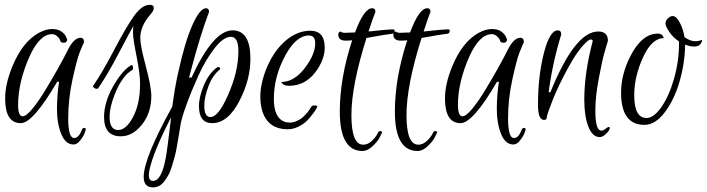

<svg xmlns="http://www.w3.org/2000/svg" viewBox="-20 -517 2967 806"><path d="M67.2 0Q1.6 0 1.6 -103.2Q1.6 -164.8 32 -238.4Q74.4 -341.6 143.2 -379.2Q172.8 -395.2 198.4 -395.2Q224 -395.2 238.8 -384Q253.6 -372.8 257.6 -361.6L262.4 -351.2Q260 -337.6 248.8 -337.6Q236 -337.6 234 -343.6Q232 -349.6 229.6 -354Q227.2 -358.4 218.4 -366Q209.6 -373.6 198.4 -373.6Q146.4 -373.6 104 -280Q56 -172 56 -76.8Q56 -28.8 75.2 -28.8Q90.4 -28.8 118 -62.8Q145.6 -96.8 176 -148Q228.8 -236 261.6 -300.8Q288.8 -358.4 317.6 -358.4Q332.8 -358.4 332.8 -340Q325.6 -324.8 314.4 -296.8Q303.2 -268.8 284.8 -185.6Q266.4 -102.4 266.4 -20Q266.4 62.4 291.2 62.4Q300.8 62.4 308.8 54Q316.8 45.6 323.2 28.8Q325.6 20 334.4 20Q337.6 20 339.2 22.4Q340.8 24.8 339.2 30.4Q337.6 36 333.6 46Q329.6 56 316.4 72.8Q303.2 89.6 288.8 89.6Q255.2 89.6 237.2 45.6Q219.2 1.6 219.2 -58.4Q219.2 -118.4 228 -173.6H220Q118.4 0 67.2 0Z M440 -27.2Q440 28.8 476 28.8Q509.6 28.8 538.8 -26.4Q568 -81.6 568 -165.6Q568 -206.4 553.2 -280.8Q538.4 -355.2 538.4 -378Q538.4 -400.8 540 -408Q529.6 -391.2 480 -296.4Q430.4 -201.6 392 -146.4Q388.8 -143.2 383.2 -144.4Q377.6 -145.6 374 -149.2Q370.4 -152.8 370.4 -154.4Q370.4 -156 371.2 -156.8Q408.8 -211.2 458.8 -306.8Q508.8 -402.4 542.4 -449.6Q576 -496.8 608.8 -496.8Q625.6 -496.8 625.6 -482.4Q625.6 -472.8 612 -456.8Q568.8 -408 568.8 -356.8Q568.8 -326.4 592 -239.6Q615.2 -152.8 615.2 -113.6Q615.2 -43.2 576 6Q536.8 55.2 487.2 55.2Q416.8 55.2 416.8 -25.6Q416.8 -86.4 454 -152.8Q491.2 -219.2 528.8 -242.4Q536 -247.2 538 -236.8Q540 -226.4 535.2 -223.2Q492.8 -199.2 461.6 -120.8Q440 -65.6 440 -27.2Z M837.6 -73.6Q837.6 -25.6 863.2 -25.6Q896 -25.6 935.2 -113.6Q980.8 -214.4 980.8 -302.4Q980.8 -362.4 949.2 -362.4Q917.6 -362.4 880 -313.6Q842.4 -264.8 813.2 -200.4Q784 -136 763.2 -78.8Q742.4 -21.6 738 6Q733.6 33.6 731.2 47.6Q728.8 61.6 723.6 92Q718.4 122.4 714 138.4Q709.6 154.4 702.4 178.8Q695.2 203.2 687.6 216.4Q680 229.6 670.4 243.2Q651.2 269.6 621.6 269.6Q583.2 269.6 583.2 225.6Q583.2 147.2 703.2 -69.6Q715.2 -157.6 728 -212Q756 -340.8 787.6 -411.6Q819.2 -482.4 844.8 -482.4Q857.6 -482.4 857.6 -467.2Q819.2 -365.6 778.4 -209.6L773.6 -191.2H784Q875.2 -389.6 956 -389.6Q1031.2 -389.6 1031.2 -270.4Q1031.2 -184 987.2 -97.6Q938.4 0 870.4 0Q815.2 0 815.2 -72Q815.2 -110.4 836.4 -160.4Q857.6 -210.4 892 -234.4Q899.2 -238.4 904 -231.2Q904.8 -227.2 903.2 -225.6Q872.8 -201.6 855.2 -155.2Q837.6 -108.8 837.6 -73.6ZM604.8 218.4Q604.8 242.4 622.4 242.4Q658.4 242.4 676 144.8Q682.4 111.2 698.4 -24.8Q625.6 116 608 193.6Q604.8 208 604.8 218.4Z M1282.4 -388Q1343.2 -388 1343.2 -316.8Q1343.2 -276 1316 -231.2Q1269.6 -156.8 1192.8 -156.8Q1180.8 -156.8 1172.8 -160.8Q1164.8 -164.8 1160.8 -172.8Q1217.6 -172.8 1264.8 -238.4Q1303.2 -291.2 1303.2 -335.2Q1303.2 -368 1276.8 -368Q1224 -368 1178.4 -285.6Q1129.6 -196 1129.6 -101.6Q1129.6 -21.6 1175.2 -5.6Q1184 -2.4 1197.6 -2.4Q1211.2 -2.4 1226.4 -9.2Q1241.6 -16 1252 -25.6Q1272.8 -44.8 1286.4 -68Q1289.6 -74.4 1298.4 -74.4Q1312.8 -74.4 1312 -69.6Q1309.6 -60.8 1294 -40Q1278.4 -19.2 1265.2 -6.8Q1252 5.6 1230.8 15.6Q1209.6 25.6 1188 25.6Q1103.2 25.6 1080 -54.4Q1072.8 -81.6 1072.8 -110.4Q1072.8 -164 1097.6 -227.2Q1136.8 -323.2 1205.6 -365.6Q1243.2 -388 1282.4 -388Z M1431.2 -346.4Q1400 -346.4 1400 -372Q1400 -381.6 1408 -384Q1408.8 -384.8 1410.4 -384.8Q1415.2 -379.2 1428.4 -379.2Q1441.6 -379.2 1470.4 -380.8Q1508 -482.4 1542.4 -482.4Q1556 -482.4 1556 -467.2Q1543.2 -435.2 1527.2 -384.8Q1606.4 -393.6 1630.4 -393.6Q1636.8 -393.6 1636.8 -387.2Q1636.8 -374.4 1620 -374.4Q1611.2 -374.4 1518.4 -357.6Q1455.2 -157.6 1455.2 -33.6Q1455.2 90.4 1504.8 90.4Q1524.8 90.4 1542.4 73.2Q1560 56 1567.2 39.2Q1570.4 30.4 1580.8 34.4Q1585.6 36 1584 39.2Q1579.2 49.6 1572 63.2Q1564.8 76.8 1544 96.8Q1523.2 116.8 1501.6 116.8Q1406.4 116.8 1406.4 -48.8Q1406.4 -188.8 1458.4 -348Q1447.2 -346.4 1431.2 -346.4Z M1662.4 -346.4Q1631.2 -346.4 1631.2 -372Q1631.2 -381.6 1639.2 -384Q1640 -384.8 1641.6 -384.8Q1646.4 -379.2 1659.6 -379.2Q1672.8 -379.2 1701.6 -380.8Q1739.2 -482.4 1773.6 -482.4Q1787.2 -482.4 1787.2 -467.2Q1774.4 -435.2 1758.4 -384.8Q1837.6 -393.6 1861.6 -393.6Q1868 -393.6 1868 -387.2Q1868 -374.4 1851.2 -374.4Q1842.4 -374.4 1749.6 -357.6Q1686.4 -157.6 1686.4 -33.6Q1686.4 90.4 1736 90.4Q1756 90.4 1773.6 73.2Q1791.2 56 1798.4 39.2Q1801.6 30.4 1812 34.4Q1816.8 36 1815.2 39.2Q1810.4 49.6 1803.2 63.2Q1796 76.8 1775.2 96.8Q1754.4 116.8 1732.8 116.8Q1637.6 116.8 1637.6 -48.8Q1637.6 -188.8 1689.6 -348Q1678.4 -346.4 1662.4 -346.4Z M1913.6 0Q1848 0 1848 -103.2Q1848 -164.8 1878.4 -238.4Q1920.8 -341.6 1989.6 -379.2Q2019.2 -395.2 2044.8 -395.2Q2070.4 -395.2 2085.2 -384Q2100 -372.8 2104 -361.6L2108.8 -351.2Q2106.4 -337.6 2095.2 -337.6Q2082.4 -337.6 2080.4 -343.6Q2078.4 -349.6 2076 -354Q2073.6 -358.4 2064.8 -366Q2056 -373.6 2044.8 -373.6Q1992.8 -373.6 1950.4 -280Q1902.4 -172 1902.4 -76.8Q1902.4 -28.8 1921.6 -28.8Q1936.8 -28.8 1964.4 -62.8Q1992 -96.8 2022.4 -148Q2075.2 -236 2108 -300.8Q2135.2 -358.4 2164 -358.4Q2179.2 -358.4 2179.2 -340Q2172 -324.8 2160.8 -296.8Q2149.6 -268.8 2131.2 -185.6Q2112.8 -102.4 2112.8 -20Q2112.8 62.4 2137.6 62.4Q2147.2 62.4 2155.2 54Q2163.2 45.6 2169.6 28.8Q2172 20 2180.8 20Q2184 20 2185.6 22.4Q2187.2 24.8 2185.6 30.4Q2184 36 2180 46Q2176 56 2162.8 72.8Q2149.6 89.6 2135.2 89.6Q2101.6 89.6 2083.6 45.6Q2065.6 1.6 2065.6 -58.4Q2065.6 -118.4 2074.4 -173.6H2066.4Q1964.8 0 1913.6 0Z M2290.4 -129.6Q2393.6 -384.8 2491.2 -384.8Q2532 -384.8 2532 -345.6Q2526.4 -327.2 2517.6 -297.2Q2508.8 -267.2 2494 -189.6Q2479.2 -112 2479.2 -53.6Q2479.2 31.2 2504 31.2Q2513.6 31.2 2522.4 23.6Q2531.2 16 2534.4 16Q2545.6 16 2534.4 33.6Q2530.4 39.2 2519.6 48.8Q2508.8 58.4 2497.6 58.4Q2467.2 58.4 2450 14.8Q2432.8 -28.8 2432.8 -98.4Q2432.8 -208.8 2467.2 -340.8Q2470.4 -351.2 2460.8 -351.2Q2454.4 -351.2 2446.4 -344.8Q2408 -311.2 2365.6 -233.6Q2323.2 -156 2299.2 -94.8Q2275.2 -33.6 2275.2 -23.6Q2275.2 -13.6 2264 -13.6Q2238.4 -13.6 2238.4 -76.8Q2238.4 -196 2262.8 -292.8Q2287.2 -389.6 2321.6 -389.6Q2336 -389.6 2336 -372Q2299.2 -252.8 2283.2 -129.6Z M2685.6 7.2Q2587.2 7.2 2587.2 -128Q2587.2 -204 2625.6 -280Q2674.4 -376 2741.6 -376Q2751.2 -376 2757.6 -371.2Q2764 -366.4 2766.4 -356.8Q2716 -356.8 2679.2 -276Q2642.4 -195.2 2642.4 -116.8Q2642.4 -21.6 2694.4 -21.6Q2724 -21.6 2756 -66.8Q2788 -112 2809.2 -185.6Q2830.4 -259.2 2830.4 -333.6V-343.2Q2805.6 -359.2 2789.6 -383.2Q2773.6 -407.2 2773.6 -418.4Q2773.6 -429.6 2783.6 -439.6Q2793.6 -449.6 2804 -449.6Q2819.2 -449.6 2833.6 -422.4Q2848 -395.2 2853.6 -360.8Q2878.4 -344 2897.2 -344Q2916 -344 2927.2 -350.4Q2927.2 -339.2 2919.2 -330.4Q2911.2 -321.6 2894.4 -321.6Q2877.6 -321.6 2856 -329.6Q2855.2 -252.8 2832.8 -175.2Q2810.4 -97.6 2770.4 -45.2Q2730.4 7.2 2685.6 7.2Z"/></svg>

Font: Euphoria Script
Style: Regular
Weight: 400
Designer: Sabrina Mariela Lopez
Foundry: Sabrina Mariela Lopez
Version: Version 1.002